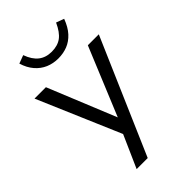

<svg xmlns="http://www.w3.org/2000/svg" viewBox="-262 -783 1048 1048"><g transform="rotate(-45 262.0 -259.0)"><path d="M136.7 180 227.5 -24.9V10.2L14.7 -486.3H102.6L276.9 -59.6H250L426.3 -486.3H510.9L222.2 180ZM262 -548.9Q222.6 -548.9 188.8 -563.2Q155 -577.6 129.7 -607Q104.4 -636.3 91.2 -679.9L138.7 -697.7Q156.8 -647.6 187.2 -624Q217.5 -600.4 262.5 -600.4Q308.5 -600.4 338.1 -622.4Q367.7 -644.3 391.5 -696.7L437.1 -679.9Q419.4 -632.3 392.9 -603.5Q366.3 -574.6 333.2 -561.7Q300.2 -548.9 262 -548.9Z"/></g></svg>

Font: Nunito Sans 12pt ExtraLight
Style: Regular
Weight: 200
Designer: Vernon Adams
Foundry: Vernon Adams
Version: Version 3.101;gftools[0.9.27]